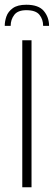

<svg xmlns="http://www.w3.org/2000/svg" viewBox="-31 -790 227 810"><path d="M80 -770Q132 -770 154 -743.5Q176 -717 176 -681H151Q151 -708 135.5 -727.5Q120 -747 80 -747Q44 -747 29 -727Q14 -707 14 -681H-11Q-11 -700 -4 -720.5Q3 -741 23 -755.5Q43 -770 80 -770ZM63 -620H102V0H63Z"/></svg>

Font: Smooch Sans Light
Style: Regular
Weight: 300
Designer: Robert E. Leuschke
Foundry: Robert E. Leuschke
Version: Version 1.010; ttfautohint (v1.8.3)